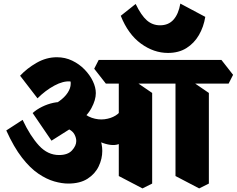

<svg xmlns="http://www.w3.org/2000/svg" viewBox="-20 -1004 1319 1070"><path d="M360 19Q325 19 282.5 7Q240 -5 194 -36Q148 -67 102.5 -125.5Q57 -184 15 -277L106 -336Q149 -245 197.5 -192.5Q246 -140 309 -140Q358 -140 381.5 -166Q405 -192 405 -218Q405 -235 396 -253Q387 -271 367 -282Q347 -293 314 -288L406 -308L267 -220L162 -374Q184 -394 214.5 -409Q245 -424 277.5 -431Q310 -438 337 -433L386 -388Q449 -358 485 -319Q521 -280 535.5 -239.5Q550 -199 550 -163Q550 -119 530 -77Q510 -35 468 -8Q426 19 360 19ZM418 -325 235 -403Q277 -417 308.5 -439Q340 -461 357 -487Q374 -513 374 -537Q374 -541 374 -544Q374 -547 373 -550Q333 -554 283 -527Q233 -500 189 -456L92 -582Q130 -623 184 -654Q238 -685 297 -685Q343 -685 382.5 -666Q422 -647 451.5 -616.5Q481 -586 497.5 -551.5Q514 -517 514 -485Q514 -447 489.5 -401.5Q465 -356 418 -325ZM649 -204Q613 -186 553.5 -207Q494 -228 417 -302L426 -394Q455 -360 491.5 -347.5Q528 -335 563 -339.5Q598 -344 624 -360Q650 -376 659 -399ZM774 46 642 -23V-599L708 -568L828 -486V19ZM570 -538 505 -621 530 -670H898L963 -587L938 -538ZM1090 46 958 -23V-599L1024 -568L1144 -486V19ZM898 -538 833 -621 858 -670H1214L1279 -587L1254 -538ZM916 -709Q837 -709 765.5 -761Q694 -813 653 -916L736 -982Q767 -918 798.5 -890.5Q830 -863 872 -863Q919 -863 947 -894.5Q975 -926 985 -984L1124 -910Q1115 -854 1088.5 -808.5Q1062 -763 1019 -736Q976 -709 916 -709Z"/></svg>

Font: Eczar ExtraBold
Style: Regular
Weight: 800
Designer: Vaibhav Singh
Foundry: Rosetta Type Foundry
Version: Version 2.000